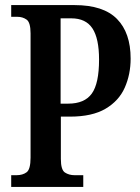

<svg xmlns="http://www.w3.org/2000/svg" viewBox="-20 -734 549 754"><path d="M24 0V-46H45Q69 -46 84.5 -57.5Q100 -69 100 -115V-603Q100 -646 84.5 -657Q69 -668 48 -668H24V-714H273Q386 -714 439.5 -659.5Q493 -605 493 -504Q493 -442 470 -390Q447 -338 394.5 -307Q342 -276 255 -276H219V-110Q219 -67 235 -56.5Q251 -46 273 -46H307V0ZM248 -327Q312 -327 340.5 -366.5Q369 -406 369 -500Q369 -583 343 -622.5Q317 -662 260 -662H218V-327Z"/></svg>

Font: Noto Serif Tamil ExtraCondensed SemiBold
Style: Italic
Weight: 600
Width: 2
Italic angle: -12°
Designer: Indian Type Foundry, Tom Grace, and the Monotype Design Team
Foundry: Monotype Imaging Inc.
Version: Version 2.003; ttfautohint (v1.8.4.7-5d5b)